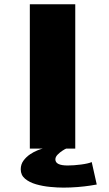

<svg xmlns="http://www.w3.org/2000/svg" viewBox="-20 -695 512 898"><path d="M119.5 0V-675H332V0ZM276.5 182.5Q248.5 182.5 214.5 179.2Q180.5 176 149 167Q117.5 158 97.2 141Q77 124 77 97Q77 73.5 90 56Q103 38.5 121 26.5Q139 14.5 155.8 8Q172.5 1.5 180 0H289.5Q284 2 272 9.8Q260 17.5 249.5 28.2Q239 39 239 50.5Q239 79 296.5 79Q324.5 79 359 74.5Q393.5 70 409 63L432.5 168Q426 169.5 401.2 173.2Q376.5 177 343 179.8Q309.5 182.5 276.5 182.5Z"/></svg>

Font: Anybody UltraExpanded Regular
Style: Bold
Weight: 700
Width: 9
Designer: Tyler Finck
Foundry: Etcetera Type Company
Version: Version 1.010; ttfautohint (v1.8.3) -l 8 -r 50 -G 200 -x 14 